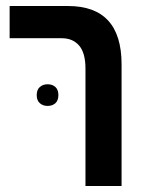

<svg xmlns="http://www.w3.org/2000/svg" viewBox="-20 -618 486 638"><path d="M264 0V-390Q264 -442 243 -466.5Q222 -491 185 -491H12V-598H206Q384 -598 384 -404V0ZM102 -302Q102 -320 112.5 -329Q123 -338 138 -338Q154 -338 164 -329Q174 -320 174 -302Q174 -284 164 -275Q154 -266 138 -266Q123 -266 112.5 -275Q102 -284 102 -302Z"/></svg>

Font: Noto Sans Hebrew Condensed SemiBold
Style: Regular
Weight: 600
Width: 3
Designer: Monotype Design Team
Foundry: Monotype Imaging Inc.
Version: Version 2.004; ttfautohint (v1.8.4.7-5d5b)